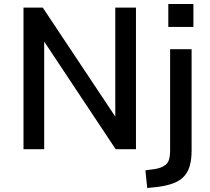

<svg xmlns="http://www.w3.org/2000/svg" viewBox="-20 -743 1044 956"><path d="M97 0V-705H193L557 -158H554V-705H657V0H556L196 -542H200V0ZM818 -609V-723H943V-609ZM713 193 704 105 749 99Q785 94 806 76.5Q827 59 827 9V-498H934V7Q934 49 925.5 80.5Q917 112 897.5 134Q878 156 844.5 169Q811 182 763 188Z"/></svg>

Font: Nunito Sans 7pt SemiCondensed SemiBold
Style: Regular
Weight: 600
Width: 4
Designer: Vernon Adams
Foundry: Vernon Adams
Version: Version 3.101;gftools[0.9.27]